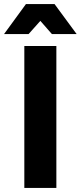

<svg xmlns="http://www.w3.org/2000/svg" viewBox="-43 -927 398 947"><path d="M77 -700H235V0H77ZM335 -759H213L156 -824L98 -759H-23L85 -907H226Z"/></svg>

Font: Gontserrat SemiBold
Style: Regular
Weight: 600
Designer: Julieta Ulanovsky
Foundry: Julieta Ulanovsky
Version: Version 6.001